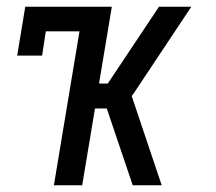

<svg xmlns="http://www.w3.org/2000/svg" viewBox="-20 -550 640 570"><path d="M140 0 216 -457H116L105 -385H31L55 -530H312L274 -302H300L452 -530H548L379 -276L371 -265L460 0H374L297 -228H262L224 0Z"/></svg>

Font: Iosevka Slab Extended
Style: Italic
Weight: 400
Width: 7
Italic angle: -9°
Monospace: yes
Designer: Belleve Invis
Foundry: Belleve Invis
Version: Version 11.1.0; ttfautohint (v1.8.3)